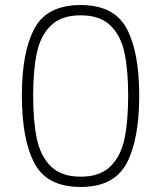

<svg xmlns="http://www.w3.org/2000/svg" viewBox="-20 -739 642 764"><path d="M67 -359Q67 -532 117 -625.5Q167 -719 301 -719Q434 -719 484 -625.5Q534 -532 534 -359Q534 -184 484 -89.5Q434 5 301 5Q167 5 117 -89.5Q67 -184 67 -359ZM490 -359Q490 -459 475.5 -528Q461 -597 419.5 -637.5Q378 -678 301 -678Q224 -678 182.5 -637.5Q141 -597 126.5 -528Q112 -459 112 -359Q112 -257 126.5 -187.5Q141 -118 182.5 -77Q224 -36 301 -36Q378 -36 419.5 -77Q461 -118 475.5 -187.5Q490 -257 490 -359Z"/></svg>

Font: Fz Poppins ExtLt
Style: Regular
Weight: 200
Designer: Ninad Kale (Devanagari), Jonny Pinhorn (Latin)
Foundry: Indian Type Foundry
Version: Vit hóa bi Vntype.Com & FontZin.Com